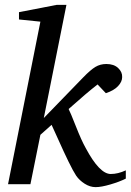

<svg xmlns="http://www.w3.org/2000/svg" viewBox="-20 -757 538 789"><path d="M497 -23Q471 -10 433.5 1Q396 12 373 12Q350 12 328 -2Q306 -16 293 -35Q281 -53 261.5 -93Q242 -133 219.5 -183.5Q197 -234 192 -244L146 -203L105 0H13L146 -668L58 -677V-707L213 -737H253L160 -272L322 -439Q352 -470 372 -482Q392 -494 417 -494Q448 -494 465.5 -477.5Q483 -461 482 -440Q482 -421 465 -403Q448 -385 415 -374L381 -410Q337 -376 262 -309Q269 -296 292 -237.5Q315 -179 332 -149Q389 -42 435 -42Q465 -42 497 -57Z"/></svg>

Font: Veleka
Style: Italic
Weight: 400
Italic angle: -12°
Designer: Stefan Peev, Context Ltd, 2016; SIL International, 1997-2014.
Foundry: Stefan Peev, Context Ltd, 2016
Version: Version 1.000